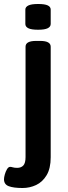

<svg xmlns="http://www.w3.org/2000/svg" viewBox="-47 -730 343 962"><path d="M144 -581Q110 -581 95 -588.5Q80 -596 80 -610V-682Q80 -695 95 -702.5Q110 -710 144 -710Q177 -710 192 -703Q207 -696 207 -682V-610Q207 -596 192 -588.5Q177 -581 144 -581ZM66 212Q21 212 -3 203Q-27 194 -27 168Q-27 159 -23 144.5Q-19 130 -12 118Q-5 106 4 106Q9 106 17.5 108.5Q26 111 39 111Q59 111 70 99Q81 87 81 57V-496Q81 -525 134 -525H154Q207 -525 207 -496V58Q207 114 186.5 148Q166 182 134 197Q102 212 66 212Z"/></svg>

Font: Asap SemiBold
Style: Regular
Weight: 600
Designer: Pablo Cosgaya
Foundry: Omnibus-Type
Version: Version 3.001; ttfautohint (v1.8.3)